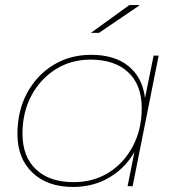

<svg xmlns="http://www.w3.org/2000/svg" viewBox="-20 -737 711 760"><path d="M269 3Q168 3 108.5 -53.5Q49 -110 49 -207Q49 -297 86.5 -367.5Q124 -438 190 -479Q256 -520 341 -520Q434 -520 489 -475Q544 -430 554 -349L588 -517H608L505 0H485L512 -135Q475 -71 412 -34Q349 3 269 3ZM272 -16Q350 -16 410.5 -54Q471 -92 506 -158.5Q541 -225 541 -309Q541 -401 487.5 -451Q434 -501 338 -501Q261 -501 200 -462.5Q139 -424 104 -358Q69 -292 69 -208Q69 -117 122.5 -66.5Q176 -16 272 -16ZM340 -607 492 -717H534L372 -607Z"/></svg>

Font: Montserrat Thin
Style: Italic
Weight: 100
Italic angle: -11.3°
Designer: Julieta Ulanovsky
Foundry: Julieta Ulanovsky
Version: Version 9.000; ttfautohint (v1.8.4.7-5d5b)